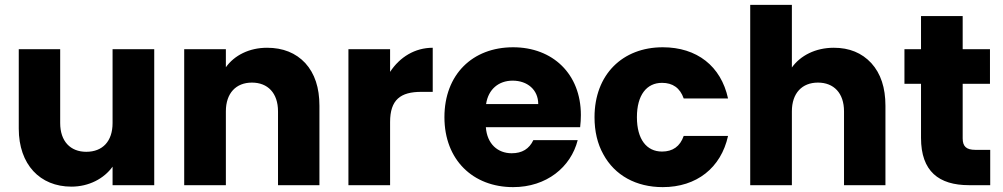

<svg xmlns="http://www.w3.org/2000/svg" viewBox="-20 -760 4117 788"><path d="M57 -558V-232C57 -85 144 6 273 6C345 6 407 -27 442 -76V0H613V-558H442V-255C442 -180 401 -137 334 -137C269 -137 227 -180 227 -255V-558Z M736 -558V0H907V-303C907 -378 949 -421 1014 -421C1079 -421 1121 -378 1121 -303V0H1291V-326C1291 -400 1272 -458 1233 -501C1194 -543 1141 -564 1076 -564C1003 -564 942 -533 907 -484V-558Z M1581 0V-259C1581 -351 1624 -383 1709 -383H1756V-564C1683 -564 1621 -526 1581 -465V-558H1410V0Z M1804 -279C1804 -104 1921 8 2086 8C2223 8 2323 -74 2351 -185H2169C2152 -149 2123 -131 2080 -131C2023 -131 1979 -169 1974 -238H2361C2363 -255 2364 -272 2364 -288C2364 -457 2248 -566 2086 -566C1919 -566 1804 -454 1804 -279ZM1975 -333C1984 -394 2027 -429 2084 -429C2144 -429 2189 -392 2189 -333Z M2456 -127C2503 -40 2591 8 2700 8C2839 8 2939 -71 2968 -202H2786C2771 -159 2741 -138 2697 -138C2634 -138 2594 -188 2594 -279C2594 -370 2634 -420 2697 -420C2741 -420 2771 -399 2786 -356H2968C2939 -489 2840 -566 2700 -566C2535 -566 2420 -454 2420 -279C2420 -221 2432 -170 2456 -127Z M3059 -740V0H3230V-303C3230 -378 3272 -421 3337 -421C3402 -421 3444 -378 3444 -303V0H3614V-326C3614 -400 3595 -458 3556 -501C3517 -543 3466 -564 3402 -564C3327 -564 3265 -532 3230 -483V-740Z M3760 -416V-194C3760 -57 3833 0 3957 0H4044V-145H3983C3946 -145 3931 -159 3931 -192V-416H4043V-558H3931V-694H3760V-558H3692V-416Z"/></svg>

Font: Poppins
Style: Bold
Weight: 700
Designer: Ninad Kale (Devanagari), Jonny Pinhorn (Latin)
Foundry: Indian Type Foundry
Version: 4.004